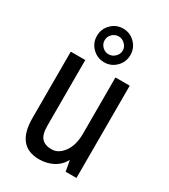

<svg xmlns="http://www.w3.org/2000/svg" viewBox="-188 -838 827 941"><g transform="rotate(30 226.0 -368.0)"><path d="M131.6 -653.6Q131.6 -693.3 159.4 -721.1Q187.2 -748.9 226.5 -748.9Q265.9 -748.9 293.4 -720.9Q321 -692.9 321 -653.6Q321 -614.2 293.4 -586.4Q265.9 -558.6 226.8 -558.6Q187.7 -558.6 159.6 -586.2Q131.6 -613.8 131.6 -653.6ZM277.6 -654Q277.6 -674.2 261.9 -689.4Q246.3 -704.6 225.9 -704.6Q205.5 -704.6 190.3 -689.6Q175.1 -674.6 175.1 -654Q175.1 -633.4 190.1 -618.4Q205 -603.4 225.7 -603.4Q246.3 -603.4 261.9 -618.6Q277.6 -633.8 277.6 -654ZM188.5 12.6Q59.5 12.6 59.5 -146V-522.2H141.6V-152Q141.6 -101.2 160.3 -80.8Q179 -60.4 217 -60.4Q255 -60.4 283.7 -99.5Q312.3 -138.6 312.3 -203.7V-522.2H393.1V0H331.9L321 -60.4Q300.6 -23.5 265.2 -5.4Q229.8 12.6 188.5 12.6Z"/></g></svg>

Font: Puralecka Narrow
Style: Regular
Weight: 400
Designer: Hector Gatti, Marcela Romero, Pablo Cosgaya and Nicolas Silva
Version: Version 1.004;PS 001.004;hotconv 1.0.70;makeotf.lib2.5.58329